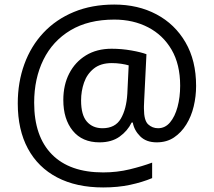

<svg xmlns="http://www.w3.org/2000/svg" viewBox="-20 -734 939 843"><path d="M841 -357Q841 -311 830.5 -267Q820 -223 798 -187.5Q776 -152 744 -130.5Q712 -109 668 -109Q622 -109 595.5 -135.5Q569 -162 563 -196H558Q540 -159 505 -134Q470 -109 417 -109Q341 -109 299.5 -160Q258 -211 258 -295Q258 -361 284 -411.5Q310 -462 357.5 -491Q405 -520 470 -520Q514 -520 556.5 -512.5Q599 -505 623 -496L613 -293Q612 -275 612 -267.5Q612 -260 612 -257Q612 -205 630.5 -188Q649 -171 674 -171Q705 -171 726.5 -196.5Q748 -222 759.5 -264.5Q771 -307 771 -358Q771 -451 733.5 -515.5Q696 -580 630.5 -614Q565 -648 482 -648Q368 -648 289.5 -601Q211 -554 170.5 -471.5Q130 -389 130 -283Q130 -135 208 -56Q286 23 433 23Q494 23 549.5 9.5Q605 -4 648 -20V48Q605 66 551.5 77.5Q498 89 433 89Q315 89 231 45Q147 1 102.5 -81.5Q58 -164 58 -280Q58 -373 87 -452.5Q116 -532 171 -590.5Q226 -649 304.5 -681.5Q383 -714 482 -714Q586 -714 667 -671Q748 -628 794.5 -548Q841 -468 841 -357ZM336 -293Q336 -229 361.5 -200Q387 -171 430 -171Q486 -171 510.5 -213Q535 -255 539 -322L545 -447Q532 -451 512 -454Q492 -457 471 -457Q422 -457 392 -433Q362 -409 349 -371.5Q336 -334 336 -293Z"/></svg>

Font: Go Noto Current
Style: Regular
Weight: 400
Designer: Monotype Design Team
Foundry: Monotype Imaging Inc.
Version: Version 2.007; ttfautohint (v1.8) -l 8 -r 50 -G 200 -x 14 -D